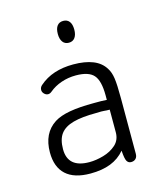

<svg xmlns="http://www.w3.org/2000/svg" viewBox="-90 -619 591 697"><g transform="rotate(-15 205.5 -270.5)"><path d="M291 -233Q278 -234 269.5 -234Q261 -234 255.5 -234Q250 -234 243 -234Q188 -234 151.5 -227.5Q115 -221 93 -207Q42 -174 42 -102Q42 -47 73 -18.5Q104 10 165 10Q209 10 241 -2.5Q273 -15 295 -41Q297 -10 302.5 -1Q308 8 318 8Q329 8 335.5 1.5Q342 -5 342 -17V-226Q342 -277 338.5 -301Q335 -325 325 -340Q310 -365 280 -377Q250 -389 206 -389Q167 -389 135 -378.5Q103 -368 78 -346Q70 -339 70 -329Q70 -321 76.5 -314.5Q83 -308 91 -308Q98 -308 105 -314Q124 -330 150 -339Q176 -348 205 -348Q253 -348 272 -326.5Q291 -305 291 -250ZM292 -196V-111Q292 -82 272.5 -64.5Q253 -47 225 -39Q197 -31 172 -31Q91 -31 91 -101Q91 -138 106.5 -158.5Q122 -179 155 -188Q188 -197 241 -197Q264 -198 271.5 -197Q279 -196 292 -196ZM212 -551Q197 -551 189 -540.5Q181 -530 181 -510Q181 -491 189 -480Q197 -469 212 -469Q227 -469 235 -480Q243 -491 243 -510Q243 -530 235 -540.5Q227 -551 212 -551Z"/></g></svg>

Font: Beiruti Light
Style: Regular
Weight: 300
Designer: Arlette Boutros
Foundry: Boutros
Version: Version 1.41